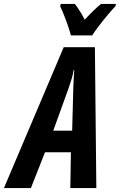

<svg xmlns="http://www.w3.org/2000/svg" viewBox="-82 -957 610 977"><path d="M-62 0 242.2 -716.8H400.9L408.2 0H275.9L278.8 -182.1H147L75.2 0ZM189 -292H285.2L291 -508.8Q292 -533.2 293 -555.4Q293.9 -577.6 295.9 -601.1H293Q289.6 -579.1 283 -557.4Q276.4 -535.6 268.1 -511.2ZM278.8 -776.9Q273.9 -796.4 264.6 -823.5Q255.4 -850.6 244.6 -877.7Q233.9 -904.8 224.1 -924.8L227.1 -937H298.8Q306.2 -928.2 314.2 -916.3Q322.3 -904.3 331.3 -889.4Q340.3 -874.5 349.1 -856.9Q373 -882.8 394 -903.1Q415 -923.3 432.1 -937H507.8L505.9 -925.8Q490.2 -909.7 466.6 -881.6Q442.9 -853.5 420.9 -824.7Q398.9 -795.9 387.2 -776.9Z"/></svg>

Font: Open Sans Condensed
Style: Italic
Weight: 400
Width: 3
Italic angle: -12°
Designer: Monotype Design Team
Foundry: Monotype Imaging Inc.
Version: Version 3.000